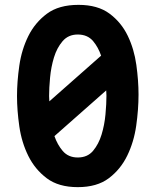

<svg xmlns="http://www.w3.org/2000/svg" viewBox="-20 -760 640 790"><path d="M300 10Q221 10 172.5 -26.5Q124 -63 96.5 -118.5Q69 -174 59.5 -240Q50 -306 50 -365Q50 -424 59.5 -490Q69 -556 96.5 -611.5Q124 -667 173 -703.5Q222 -740 303 -740Q382 -740 430.5 -704Q479 -668 505.5 -613Q532 -558 541 -493Q550 -428 550 -371Q550 -310 540.5 -243Q531 -176 503.5 -119.5Q476 -63 427.5 -26.5Q379 10 300 10ZM300 -112Q340 -112 363 -139.5Q386 -167 398 -206.5Q410 -246 414 -289.5Q418 -333 418 -366Q418 -376 417 -388L204 -200Q216 -165 238 -139Q261 -112 300 -112ZM396 -531Q384 -566 363 -591Q340 -618 300 -618Q261 -618 237.5 -590.5Q214 -563 202 -523.5Q190 -484 186 -440.5Q182 -397 182 -365Q182 -355 183 -343Z"/></svg>

Font: Maple Mono
Style: Bold
Weight: 700
Monospace: yes
Designer: subframe7536
Version: Version 7.200